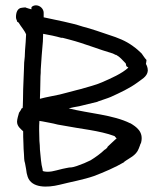

<svg xmlns="http://www.w3.org/2000/svg" viewBox="-20 -690 619 721"><path d="M40 -626C40 -620 42 -616 44 -611V-609L50 -605C58 -591 72 -576 78 -561C77 -542 76 -521 74 -501V-500C74 -492 73 -487 73 -477C71 -463 70 -447 70 -431C69 -406 68 -381 67 -355C67 -348 66 -284 65 -284H62C59 -277 55 -272 51 -266V-265C49 -258 44 -242 44 -233C44 -215 59 -205 67 -197C67 -184 67 -167 68 -152C68 -138 69 -124 70 -111C71 -99 70 -88 74 -77L78 -55C79 -44 81 -35 84 -26C99 17 158 15 203 4C246 -7 293 -15 333 -29C370 -43 414 -62 446 -81V-82C464 -96 491 -105 501 -132L506 -145V-146C507 -149 509 -151 510 -155C520 -196 491 -214 470 -227H469C405 -259 314 -264 238 -283C249 -286 264 -289 277 -291C298 -296 325 -303 347 -308V-309H348C364 -315 382 -320 396 -326C431 -342 466 -358 496 -380C508 -390 533 -401 535 -424V-425C535 -435 532 -443 528 -450C528 -452 530 -458 530 -463V-465C523 -472 518 -481 512 -489C503 -498 493 -507 479 -517C452 -537 423 -548 389 -559C365 -567 320 -583 291 -590C242 -606 197 -613 144 -625V-642C144 -657 130 -670 115 -670C110 -670 101 -668 98 -662V-655C92 -657 82 -659 78 -661L77 -662H76C72 -662 69 -662 63 -661C45 -660 40 -642 40 -626ZM127 -202C127 -213 127 -223 128 -236L140 -234C149 -232 157 -231 166 -229L181 -226C191 -223 202 -221 215 -219C281 -206 354 -200 410 -179C412 -176 415 -174 418 -170C417 -169 415 -168 414 -167L401 -155C396 -150 390 -145 384 -139V-138C382 -134 378 -131 374 -128H373C359 -114 338 -99 320 -88L296 -77C279 -71 259 -61 241 -61H240C231 -59 223 -58 215 -56L191 -50C180 -47 170 -45 157 -45C156 -45 142 -46 141 -48C140 -49 140 -52 140 -53V-54C134 -75 133 -100 130 -128C130 -139 129 -150 128 -161C128 -174 127 -187 127 -202ZM130 -319V-323L131 -353C131 -370 132 -385 132 -404C133 -412 133 -420 133 -429C135 -465 138 -500 141 -534C141 -544 142 -552 142 -563C165 -559 189 -554 210 -548H215C222 -546 232 -544 242 -541C296 -527 352 -504 404 -489L414 -484H416C431 -476 439 -465 452 -452C453 -450 453 -447 454 -444V-442C457 -439 459 -439 462 -436C437 -413 397 -396 363 -381C341 -371 308 -363 281 -355L269 -352C248 -346 226 -341 204 -335C177 -329 156 -326 130 -319Z"/></svg>

Font: Scribbler
Style: Bd
Weight: 700
Designer: Mew Too
Foundry: Cannot Into Space Fonts
Version: Version 1.001